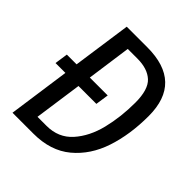

<svg xmlns="http://www.w3.org/2000/svg" viewBox="-191 -812 934 934"><g transform="rotate(45 276.0 -344.5)"><path d="M526 -457Q526 -330 492 -227.5Q458 -125 383 -62.5Q308 0 190 0H46L91 -319H23L33 -387H100L143 -689H284Q526 -689 526 -457ZM434 -457Q434 -547 396.5 -581.5Q359 -616 289 -616H223L191 -387H314L304 -319H181L146 -72H208Q290 -72 340.5 -128.5Q391 -185 412.5 -272Q434 -359 434 -457Z"/></g></svg>

Font: Fira Sans Extra Condensed
Style: Italic
Weight: 400
Width: 3
Italic angle: -8°
Designer: Carrois Corporate & Edenspiekermann AG
Foundry: Carrois Corporate GbR & Edenspiekermann AG
Version: Version 4.203